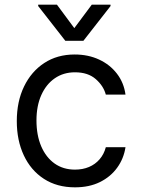

<svg xmlns="http://www.w3.org/2000/svg" viewBox="-20 -784 598 815"><path d="M298.3 11.2Q221.7 11.2 166.3 -24.9Q110.8 -61 81.1 -124.5Q51.3 -188 51.3 -270Q51.3 -353 82 -416.7Q112.8 -480.5 168 -516.6Q223.1 -552.7 296.9 -552.7Q354.5 -552.7 400.6 -531.2Q446.8 -509.8 476.3 -471.4Q505.9 -433.1 512.7 -382.3H429.2Q419.4 -419.4 386.5 -448.2Q353.5 -477.1 298.3 -477.1Q249.5 -477.1 212.6 -451.7Q175.8 -426.3 155.3 -380.4Q134.8 -334.5 134.8 -272.9Q134.8 -210 155 -162.8Q175.3 -115.7 211.9 -89.8Q248.5 -64 298.3 -64Q331.1 -64 357.7 -75.2Q384.3 -86.4 402.8 -107.9Q421.4 -129.4 429.2 -159.2H512.7Q505.4 -110.8 477.5 -72.3Q449.7 -33.7 404.3 -11.2Q358.9 11.2 298.3 11.2ZM221.7 -764.2 295.4 -664.6 369.6 -764.2H449.2V-758.3L334 -610.8H257.3L142.1 -758.3V-764.2Z"/></svg>

Font: Sahel VF Regular
Style: Regular
Weight: 400
Foundry: Saber Rastikerdar (saber.rastikerdar@gmail.com)
Version: Version 3.4.0